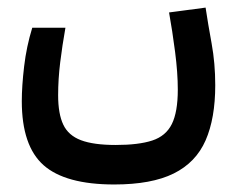

<svg xmlns="http://www.w3.org/2000/svg" viewBox="-20 -309 626 503"><path d="M279.3 174.3Q151.4 174.3 94.2 123.8Q37.1 73.2 37.1 -43.9Q37.1 -83 43.2 -135Q49.3 -187 64.5 -236.3H151.4Q143.1 -189.5 137.7 -145.5Q132.3 -101.6 132.3 -59.6Q132.3 -10.7 145.8 17.6Q159.2 45.9 192.1 58.3Q225.1 70.8 283.2 70.8Q343.3 70.8 378.9 59.1Q414.6 47.4 430.2 15.9Q445.8 -15.6 445.8 -74.2Q445.8 -118.2 438.7 -173.1Q431.6 -228 422.9 -276.4L518.6 -289.1Q524.9 -247.1 534.4 -195.1Q543.9 -143.1 543.9 -85.9Q543.9 1 518.6 58.8Q493.2 116.7 435.1 145.5Q377 174.3 279.3 174.3Z"/></svg>

Font: Cascadia Code NF
Style: Regular
Weight: 400
Monospace: yes
Designer: Aaron Bell
Foundry: Saja Typeworks
Version: Version 2404.023; ttfautohint (v1.8.4)